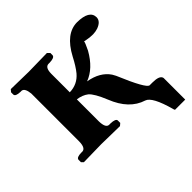

<svg xmlns="http://www.w3.org/2000/svg" viewBox="-149 -564 808 808"><g transform="rotate(-45 255.0 -160.0)"><path d="M69.8 -359.9Q66.4 -394.5 49.8 -397H42Q14.2 -397.9 13.2 -410.2V-423.8L22 -434.1Q22.9 -434.1 127 -432.1Q127 -432.1 236.8 -434.1L247.1 -423.8V-410.2Q245.6 -397.9 216.8 -397H208Q188.5 -395 188 -359.9V-249Q234.4 -250 264.2 -285.2Q282.7 -307.6 303.2 -347.2Q350.1 -435.5 418 -436Q490.2 -435.1 491.2 -393.1Q491.2 -368.7 458.5 -356.9Q444.8 -352.5 430.2 -352.1Q409.7 -352.1 392.1 -356Q384.3 -357.9 381.8 -357.9Q383.3 -353.5 366.2 -318.8Q328.1 -251 272 -230Q337.4 -218.8 366.7 -175.3Q371.6 -167.5 375 -160.2Q428.7 -32.2 446.8 -32.2H462.9Q503.9 -32.2 509.3 -14.6Q509.8 -12.2 509.8 -11.2V116.2H449.2Q448.2 115.2 447.5 113.5Q446.8 111.8 446.3 109.9L445.8 107.9Q418.9 9.8 388.2 0Q315.9 -22.5 279.8 -113.8Q256.3 -171.4 236.8 -188Q217.3 -203.1 188 -207V-75.2Q189 -36.1 208 -35.2H216.8Q245.6 -34.2 247.1 -22.9V-7.8L236.8 1Q235.8 1 127 -1L22 1L13.2 -7.8V-22.9Q15.1 -34.7 42 -35.2H49.8Q69.3 -37.1 69.8 -75.2Z"/></g></svg>

Font: Linux Libertine O
Style: Bold
Weight: 700
Designer: Philipp H. Poll
Foundry: Philipp H. Poll
Version: Version 5.0.0